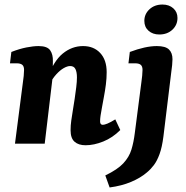

<svg xmlns="http://www.w3.org/2000/svg" viewBox="-20 -633 818 846"><path d="M357 7Q326 7 308.5 -8.5Q291 -24 291 -59Q291 -81 294 -101.5Q297 -122 301 -147Q305 -171 309 -197.5Q313 -224 316 -249Q319 -274 319 -292Q319 -315 312.5 -328.5Q306 -342 289 -342Q277 -342 261 -333Q245 -324 228 -305.5Q211 -287 197 -259L187 -285Q216 -364 256.5 -397Q297 -430 346 -430Q393 -430 421.5 -399.5Q450 -369 450 -315Q450 -288 446.5 -260.5Q443 -233 438 -207Q433 -181 429 -158Q425 -137 423 -123Q421 -109 421 -98Q421 -83 433 -83Q440 -83 453.5 -88.5Q467 -94 488 -107L510 -60Q476 -26 435 -9.5Q394 7 357 7ZM46 0 81 -271Q83 -282 84.5 -298.5Q86 -315 86 -325Q86 -341 78 -347.5Q70 -354 54 -354H24L30 -404Q66 -418 96.5 -424Q127 -430 150 -430Q188 -430 201 -411.5Q214 -393 213 -363L212 -294L177 0ZM463 193 444 140Q498 114 523.5 86.5Q549 59 559 26.5Q569 -6 574 -47L603 -271Q605 -282 606.5 -299.5Q608 -317 608 -325Q608 -341 600 -347.5Q592 -354 576 -354H546L552 -404Q621 -430 671 -430Q709 -430 724.5 -415Q740 -400 740 -372Q740 -361 738.5 -346Q737 -331 735 -318L700 -31Q694 16 683 46Q672 76 658 94.5Q644 113 627 127Q599 151 557.5 168.5Q516 186 463 193ZM682 -481Q653 -481 634.5 -497.5Q616 -514 616 -541Q616 -571 638.5 -592Q661 -613 696 -613Q725 -613 743.5 -596.5Q762 -580 762 -554Q762 -523 739.5 -502Q717 -481 682 -481Z"/></svg>

Font: Rasa
Style: Italic
Weight: 400
Italic angle: -7.10001°
Designer: Anna Giedrys (Yrsa+Rasa design), David Brezina (Yrsa art-direction, Rasa art-direction, design)
Foundry: Rosetta Type Foundry
Version: Version 2.004